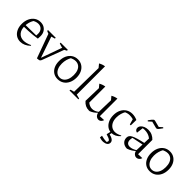

<svg xmlns="http://www.w3.org/2000/svg" viewBox="177 -1943 3366 3366"><g transform="rotate(45 1860.0 -260.0)"><path d="M247 8Q187 8 141.5 -22.5Q96 -53 70.5 -107.5Q45 -162 45 -234Q45 -308 72 -366Q99 -424 147 -457.5Q195 -491 259 -491Q311 -491 349.5 -468.5Q388 -446 409.5 -406.5Q431 -367 431 -315L428 -250Q373 -241 321.5 -236Q270 -231 212.5 -228Q155 -225 82 -224L83 -266L369 -270L371 -315Q371 -372 338 -407Q305 -442 252 -442Q228 -442 202 -434.5Q176 -427 154 -413Q131 -375 119.5 -331.5Q108 -288 108 -244Q108 -150 153.5 -98.5Q199 -47 276 -47Q343 -47 425 -87L430 -74Q389 -34 342 -13Q295 8 247 8Z M661 6 487 -473H559L712 -28H696L855 -473H907L749 -51Q743 -34 737.5 -23.5Q732 -13 724 -7Q716 -1 701 1.5Q686 4 661 6ZM534 -432Q510 -436 489 -444Q468 -452 448 -462V-483H639V-462ZM883 -432Q821 -439 760 -462V-483H939V-462Z M1173 8Q1111 8 1065 -22Q1019 -52 993.5 -106.5Q968 -161 968 -233Q968 -310 995 -368Q1022 -426 1071 -458.5Q1120 -491 1184 -491Q1246 -491 1293 -460Q1340 -429 1366 -374.5Q1392 -320 1392 -248Q1392 -172 1364.5 -114Q1337 -56 1287.5 -24Q1238 8 1173 8ZM1179 -37Q1222 -37 1255.5 -62Q1289 -87 1307.5 -134Q1326 -181 1326 -244Q1326 -306 1308 -350.5Q1290 -395 1256 -418.5Q1222 -442 1177 -442Q1149 -442 1118 -432Q1087 -422 1052 -402L1086 -429Q1060 -385 1047 -337.5Q1034 -290 1034 -239Q1034 -177 1052.5 -132Q1071 -87 1103.5 -62Q1136 -37 1179 -37Z M1463 0V-19Q1477 -25 1494 -31Q1511 -37 1536 -41L1546 -638L1494 -701Q1519 -716 1546.5 -726Q1574 -736 1604 -740V-39L1683 -19V0Z M2158 -57 2260 -62Q2253 -40 2241 -24.5Q2229 -9 2213.5 -2Q2198 5 2181 5Q2161 5 2142 -5.5Q2123 -16 2109.5 -37Q2096 -58 2091 -88L2099 -393L2048 -454Q2101 -485 2158 -493ZM1969 7Q1963 7 1958 7.5Q1953 8 1948 8Q1902 8 1863 -11Q1824 -30 1790 -70L1850 -102Q1906 -51 1971 -51Q2034 -51 2097 -102L2098 -82Q2069 -51 2037 -29Q2005 -7 1969 7ZM1790 -70 1799 -393 1748 -454Q1802 -485 1858 -493V-84Z M2508 8Q2451 8 2407 -23.5Q2363 -55 2337.5 -110.5Q2312 -166 2312 -238Q2312 -316 2341 -372.5Q2370 -429 2420 -460Q2470 -491 2534 -491Q2565 -491 2596.5 -484Q2628 -477 2658 -463L2645 -411Q2587 -440 2516 -440Q2486 -440 2456.5 -431.5Q2427 -423 2400 -407L2429 -431Q2404 -391 2391 -343Q2378 -295 2378 -246Q2378 -184 2399 -139.5Q2420 -95 2456.5 -71Q2493 -47 2540 -47Q2569 -47 2599.5 -56.5Q2630 -66 2663 -84L2668 -72Q2597 8 2508 8ZM2632 -327 2594 -463H2658L2655 -327ZM2422 205 2427 158Q2462 167 2492.5 172.5Q2523 178 2556 179Q2564 174 2569 164.5Q2574 155 2574 146Q2574 135 2564 125Q2554 115 2530.5 104.5Q2507 94 2466 82L2485 41Q2556 57 2588 80.5Q2620 104 2620 139Q2620 174 2592.5 195Q2565 216 2520 219.5Q2475 223 2422 205ZM2487 -13H2518L2497 82H2466Z M3122 5Q3093 5 3068 -17Q3043 -39 3033 -83L3044 -390Q2978 -444 2884 -444Q2864 -444 2844.5 -441Q2825 -438 2807 -433L2840 -452L2823 -313Q2795 -319 2780.5 -336Q2766 -353 2766 -377Q2766 -409 2788 -435Q2810 -461 2847.5 -476Q2885 -491 2931 -491Q2982 -491 3026 -471Q3070 -451 3103 -414V-60L3204 -64Q3199 -42 3186 -26.5Q3173 -11 3156.5 -3Q3140 5 3122 5ZM2896 10Q2832 9 2792.5 -27Q2753 -63 2753 -120Q2753 -148 2766 -169Q2779 -190 2812 -207.5Q2845 -225 2905 -243Q2965 -261 3059 -281V-240L2812 -189L2833 -201Q2828 -186 2825.5 -168.5Q2823 -151 2823 -137Q2823 -95 2844 -71.5Q2865 -48 2907 -48Q2938 -48 2974 -61Q3010 -74 3050 -102V-85Q3016 -53 2979.5 -29.5Q2943 -6 2896 10ZM2817 -587 2803 -600Q2827 -635 2842 -653.5Q2857 -672 2867.5 -679.5Q2878 -687 2886.5 -686.5Q2895 -686 2905 -684L3021 -654L3080 -706L3094 -693Q3064 -649 3047 -629.5Q3030 -610 3018 -607.5Q3006 -605 2992 -609L2876 -639Z M3455 8Q3393 8 3347 -22Q3301 -52 3275.5 -106.5Q3250 -161 3250 -233Q3250 -310 3277 -368Q3304 -426 3353 -458.5Q3402 -491 3466 -491Q3528 -491 3575 -460Q3622 -429 3648 -374.5Q3674 -320 3674 -248Q3674 -172 3646.5 -114Q3619 -56 3569.5 -24Q3520 8 3455 8ZM3461 -37Q3504 -37 3537.5 -62Q3571 -87 3589.5 -134Q3608 -181 3608 -244Q3608 -306 3590 -350.5Q3572 -395 3538 -418.5Q3504 -442 3459 -442Q3431 -442 3400 -432Q3369 -422 3334 -402L3368 -429Q3342 -385 3329 -337.5Q3316 -290 3316 -239Q3316 -177 3334.5 -132Q3353 -87 3385.5 -62Q3418 -37 3461 -37Z"/></g></svg>

Font: Piazzolla 24pt Light
Style: Regular
Weight: 300
Designer: Juan Pablo del Peral
Foundry: Huerta Tipografica
Version: Version 2.005